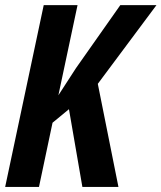

<svg xmlns="http://www.w3.org/2000/svg" viewBox="-33 -734 634 754"><path d="M351.1 -404.8 432.1 0H290.5L237.8 -305.2L173.3 -252L120.1 0H-12.7L138.7 -713.9H271.5L196.3 -359.9L265.6 -466.8L439.5 -713.9H581.5Z"/></svg>

Font: Open Sans Hebrew Condensed
Style: Bold Italic
Weight: 700
Width: 3
Italic angle: -12°
Foundry: Ascender Corporation, Yanek Iontef
Version: Version 2.001;PS 002.001;hotconv 1.0.70;makeotf.lib2.5.58329